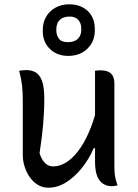

<svg xmlns="http://www.w3.org/2000/svg" viewBox="-20 -862 640 893"><path d="M102 -536Q128 -536 146.5 -525Q165 -514 175.5 -485.5Q186 -457 186 -403Q186 -371 184.5 -341.5Q183 -312 180.5 -282.5Q178 -253 174 -221Q170 -189 164 -149Q174 -119 189.5 -103.5Q205 -88 228 -88Q257 -88 286 -105.5Q315 -123 342 -157.5Q369 -192 391.5 -242.5Q414 -293 431 -359V-173H416Q393 -120 359 -78.5Q325 -37 286 -13Q247 11 205 11Q178 11 156.5 -2Q135 -15 119.5 -36.5Q104 -58 95 -85.5Q86 -113 86 -141Q86 -184 86 -226Q86 -268 86 -310.5Q86 -353 86 -394Q86 -435 82.5 -465.5Q79 -496 69 -533Q78 -534 85.5 -535Q93 -536 102 -536ZM447 -535Q470 -535 484.5 -528Q499 -521 505.5 -507Q512 -493 512 -472Q512 -405 512 -341Q512 -277 512 -215Q512 -153 512 -91Q512 -70 513.5 -54.5Q515 -39 518.5 -26Q522 -13 527 0Q523 1 518 2Q513 3 508.5 3.5Q504 4 499 4Q478 4 460 -7Q442 -18 432 -43Q422 -68 422 -111Q422 -183 422 -254.5Q422 -326 422 -396Q422 -466 422 -533Q427 -534 430.5 -534Q434 -534 438.5 -534.5Q443 -535 447 -535ZM303 -842Q338 -842 365 -827.5Q392 -813 406.5 -787.5Q421 -762 421 -728V-721Q421 -669 386.5 -635.5Q352 -602 297 -602Q246 -602 212.5 -634Q179 -666 179 -717V-723Q179 -758 195 -785Q211 -812 239 -827Q267 -842 303 -842ZM304 -785Q274 -785 258 -769.5Q242 -754 242 -726V-719Q242 -706 247 -694.5Q252 -683 260 -675Q269 -670 277.5 -668Q286 -666 297 -666Q326 -666 342 -681.5Q358 -697 358 -723V-729Q358 -744 353 -755.5Q348 -767 338 -775Q331 -780 323 -782.5Q315 -785 304 -785Z"/></svg>

Font: Recursive Casual
Style: Regular
Weight: 400
Version: Version 1.047